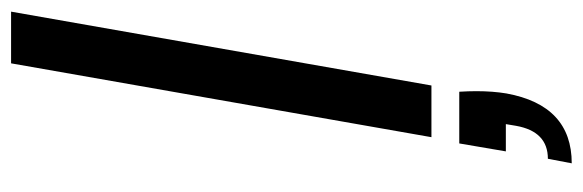

<svg xmlns="http://www.w3.org/2000/svg" viewBox="-364 -416 1027 338"><g transform="rotate(-90 149.0 -246.5)"><path d="M298 -740 168 0H77L207 -740ZM157 49Q158 65 158 79Q158 108 154 132Q133 247 31 247L39 205Q87 205 97 149L100 131H52L66 49Z"/></g></svg>

Font: Fz Poppins
Style: Italic
Weight: 400
Italic angle: -10°
Designer: Ninad Kale (Devanagari), Jonny Pinhorn (Latin)
Foundry: Indian Type Foundry
Version: Vit hóa bi Vntype.Com & FontZin.Com